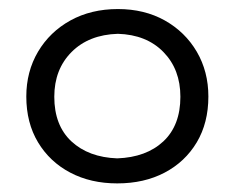

<svg xmlns="http://www.w3.org/2000/svg" viewBox="-20 -748 531 435"><path d="M245.6 -332.5Q185.5 -332.5 139.2 -356.9Q92.8 -381.3 66.2 -425.5Q39.6 -469.7 39.6 -529.3Q39.6 -585.9 66.2 -630.9Q92.8 -675.8 139.6 -701.7Q186.5 -727.5 247.1 -727.5Q307.1 -727.5 353.3 -701.7Q399.4 -675.8 425.8 -630.9Q452.1 -585.9 452.1 -529.3Q452.1 -469.7 425.8 -425.5Q399.4 -381.3 353 -356.9Q306.6 -332.5 245.6 -332.5ZM245.6 -389.2Q311.5 -391.6 350.1 -427.7Q388.7 -463.9 388.7 -528.8Q388.7 -590.8 350.3 -630.1Q312 -669.4 247.1 -671.4Q181.2 -669.4 142.1 -630.1Q103 -590.8 103 -528.8Q103 -463.9 141.8 -427.7Q180.7 -391.6 245.6 -389.2Z"/></svg>

Font: Pinar-DS1-FD Regular
Style: Regular
Weight: 400
Designer: Amin Abedi
Version: Version 3.000